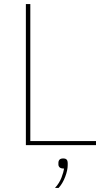

<svg xmlns="http://www.w3.org/2000/svg" viewBox="-20 -718 515 950"><path d="M455 0H108V-698H130V-20H455ZM293 66Q305 66 310 72Q315 78 315 88V99Q315 124 302.5 157Q290 190 270 212H252Q274 188 284.5 160Q295 132 297 116Q281 116 275 110Q269 104 269 96V88Q269 78 274.5 72Q280 66 293 66Z"/></svg>

Font: IBM Plex Sans Thin
Style: Regular
Weight: 250
Designer: Mike Abbink, Paul van der Laan, Pieter van Rosmalen
Foundry: Bold Monday
Version: Version 3.201